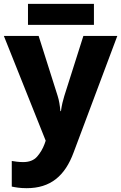

<svg xmlns="http://www.w3.org/2000/svg" viewBox="-20 -735 628 995"><path d="M125 -714.8V-606H466.8V-714.8ZM216.8 -5.9 210.9 11.2C201.7 36.1 188.5 58.1 171.9 77.1C155.3 95.7 131.3 105 100.1 105C77.1 105 55.2 101.6 41 99.1V231.9C60.1 235.8 83 240.2 118.2 240.2C241.7 240.2 316.9 176.8 361.8 54.2L587.9 -548.8H412.1L313 -236.8C306.6 -215.8 299.8 -189.9 295.9 -159.2H293C290.5 -187 286.1 -215.8 278.8 -237.8L180.2 -548.8H0Z"/></svg>

Font: Noto Reveo Sans
Style: Regular
Weight: 800
Designer: Monotype Design Team
Foundry: Monotype Imaging Inc.
Version: Version 2.007